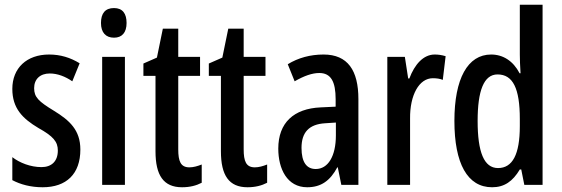

<svg xmlns="http://www.w3.org/2000/svg" viewBox="-20 -780 2370 810"><path d="M319 -149C319 -231 274 -272 207 -313C143 -352 124 -370 124 -408C124 -446 149 -470 190 -470C223 -470 256 -457 285 -437L316 -513C277 -537 235 -550 187 -550C93 -550 32 -493 32 -405C32 -323 75 -280 142 -240C205 -205 224 -182 224 -145C224 -100 198 -75 155 -75C109 -75 63 -93 32 -117V-20C66 -2 109 10 160 10C260 10 319 -46 319 -149Z M461 -746C424 -746 406 -724 406 -683C406 -643 426 -621 461 -621C495 -621 514 -643 514 -683C514 -723 497 -746 461 -746ZM507 -540H411V0H507Z M779 -74C742 -74 732 -100 732 -150V-460H824V-540H732V-659H667L642 -537L585 -512V-460H636V-142C636 -40 670 10 748 10C781 10 808 3 831 -9V-86C813 -79 796 -74 779 -74Z M1055 -74C1018 -74 1008 -100 1008 -150V-460H1100V-540H1008V-659H943L918 -537L861 -512V-460H912V-142C912 -40 946 10 1024 10C1057 10 1084 3 1107 -9V-86C1089 -79 1072 -74 1055 -74Z M1345 -550C1289 -550 1238 -536 1194 -509L1223 -437C1263 -460 1297 -472 1327 -472C1376 -472 1396 -436 1396 -361V-330L1333 -327C1219 -322 1154 -262 1154 -153C1154 -68 1191 10 1276 10C1335 10 1373 -18 1403 -74H1405L1420 0H1492V-362C1492 -483 1447 -550 1345 -550ZM1352 -260 1397 -263V-209C1397 -121 1364 -67 1312 -67C1274 -67 1252 -95 1252 -156C1252 -222 1284 -256 1352 -260Z M1814 -550C1766 -550 1729 -508 1707 -449H1702L1688 -540H1614V0H1710V-280C1709 -379 1748 -450 1806 -450C1822 -450 1836 -448 1848 -443L1860 -543C1843 -548 1829 -550 1814 -550Z M2056 10C2108 10 2143 -15 2173 -65H2179L2192 0H2269V-760H2173V-550C2173 -529 2174 -504 2176 -471H2172C2145 -523 2102 -550 2052 -550C1953 -550 1897 -448 1897 -270C1897 -90 1952 10 2056 10ZM2081 -71C2022 -71 1995 -138 1995 -270C1995 -397 2021 -466 2079 -466C2144 -466 2173 -407 2173 -278V-248C2173 -128 2142 -71 2081 -71Z"/></svg>

Font: Noto Sans Hebrew ExtraCondensed Medium
Style: Regular
Weight: 500
Width: 2
Designer: Monotype Design Team
Foundry: Monotype Imaging Inc.
Version: Version 2.004